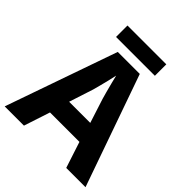

<svg xmlns="http://www.w3.org/2000/svg" viewBox="-235 -1016 1162 1162"><g transform="rotate(45 346.0 -435.5)"><path d="M526.7 0 471.8 -167.9H219.9L164.8 0H0L250.9 -717H439.3L691.7 0ZM386.8 -451.1Q382.6 -465.8 374.3 -495.7Q366.1 -525.5 358.1 -557.5Q350.1 -589.4 345.5 -608.7Q341.1 -586.3 333.7 -556.4Q326.4 -526.4 319.1 -498.4Q311.7 -470.4 306.5 -451.1L256 -295.5H436.9ZM511.8 -871.5V-773.6H179.4V-871.5Z"/></g></svg>

Font: Noto Sans Khmer
Style: Regular
Weight: 400
Designer: Danh Hong and the Monotype Design Team
Foundry: Monotype Imaging Inc.
Version: Version 2.003